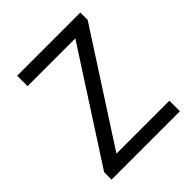

<svg xmlns="http://www.w3.org/2000/svg" viewBox="-182 -777 898 898"><g transform="rotate(-45 267.0 -328.0)"><path d="M389.2 -586.9H73.2V-655.8H491.2V-607.4L144 -69.8H494.1V0H42V-49.3Z"/></g></svg>

Font: Varta
Style: Regular
Weight: 400
Designer: Joana Correia, Viktoriya Grabowska, Eben Sorkin
Foundry: Sorkin Type
Version: Version 1.003; ttfautohint (v1.3) -l 8 -r 24 -G 200 -x 12 -H